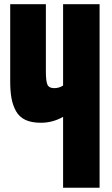

<svg xmlns="http://www.w3.org/2000/svg" viewBox="-20 -879 524 899"><path d="M275.4 0V-332Q227.1 -304.2 170.9 -304.2Q127.9 -304.2 99.1 -317.6Q70.3 -331.1 55.2 -358.2Q40 -385.3 33.9 -418.5Q27.8 -451.7 27.8 -499V-859.4H194.8V-544.9Q194.8 -499 202.1 -482.7Q209.5 -466.3 233.9 -466.3Q256.8 -466.3 275.4 -478.5V-859.4H446.3V0Z"/></svg>

Font: Anton
Style: Regular
Weight: 400
Designer: Vernon Adams, Tural Alisoy
Foundry: Vernon Adams
Version: Version 2.300